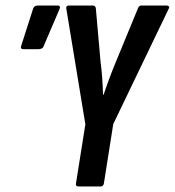

<svg xmlns="http://www.w3.org/2000/svg" viewBox="-20 -675 632 695"><path d="M265 0Q253 0 255 -11L289 -225L220 -644Q218 -655 230 -655H316Q326 -655 327 -644L344 -451Q348 -422 350 -392.5Q352 -363 353 -332H355Q365 -362 376 -391.5Q387 -421 399 -450L479 -644Q483 -655 491 -655H583Q588 -655 591 -652Q594 -649 591 -644L390 -226L356 -11Q354 0 344 0ZM65 -497Q52 -497 57 -510L100 -644Q102 -650 106.5 -652.5Q111 -655 117 -655H188Q195 -655 196.5 -651Q198 -647 195 -641L138 -508Q136 -502 131 -499.5Q126 -497 119 -497Z"/></svg>

Font: Sofia Sans Extra Condensed
Style: Bold Italic
Weight: 700
Italic angle: -9°
Designer: Botio Nikoltchev, Ani Petrova
Foundry: lettersoup
Version: Version 4.101